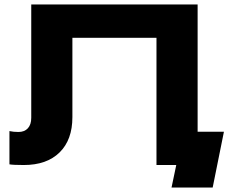

<svg xmlns="http://www.w3.org/2000/svg" viewBox="-20 -734 1039 854"><path d="M859 -148H976L926 100H743L764 0H676V-566H302V-213Q302 -112 245 -56Q188 0 86 0Q39 0 22 -3V-151Q39 -147 62 -147Q89 -147 104 -163.5Q119 -180 119 -210V-714H859Z"/></svg>

Font: Non Bureau Extended
Style: Bold
Weight: 700
Width: 7
Designer: Jona Saucedo
Foundry: Non Foundry
Version: Version 1.000; ttfautohint (v1.8.4)